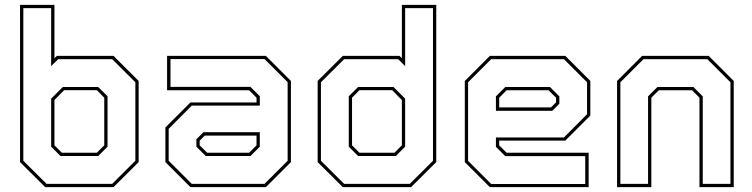

<svg xmlns="http://www.w3.org/2000/svg" viewBox="-20 -770 3094 790"><path d="M166 0 62.5 -103V-750H204V-530.5L214 -540H447L550.5 -437V-103L447 0ZM229 -128 190.5 -166.5V-364L238.5 -412H384L422.5 -374V-166.5L384 -128ZM234.5 -141.5H378.5L409 -172V-368L378.5 -399H244L204 -358.5V-172ZM171.5 -13.5H441.5L537 -108.5V-431.5L441.5 -526.5H219.5L190.5 -498V-736.5H76V-108.5Z M763.5 0 660.5 -103V-245.5L763.5 -348.5H1035.5V-368L1005 -398.5H667.5V-540H1074L1177 -437V-103L1074 0ZM826.5 -128 788 -166.5V-197L817 -226H1049V-166.5L1010.5 -128ZM769 -13.5H1068.5L1163.5 -108.5V-432L1068.5 -527H681.5V-412.5H1010.5L1049 -374V-335.5H769L674 -240V-108.5ZM832.5 -141.5H1005L1035.5 -172V-212H822.5L801.5 -191V-172Z M1671.5 0H1390.5L1287 -103V-437L1390.5 -540H1623.5L1633.5 -530.5V-750H1775V-103ZM1608.5 -128H1453.5L1415 -166.5V-374L1453.5 -412H1599L1647 -364V-166.5ZM1603 -141.5 1633.5 -172V-358.5L1593.5 -399H1459L1428.5 -368V-172L1459 -141.5ZM1666 -13.5 1761.5 -108.5V-736.5H1647V-498L1618 -526.5H1396L1300.5 -431.5V-108.5L1396 -13.5Z M2306 -540 2409 -437V-294.5L2306 -191.5H2034V-172L2064.5 -141.5H2402V0H1995.5L1892.5 -103V-437L1995.5 -540ZM2243 -412 2281.5 -373.5V-343L2252.5 -314H2020.5V-373.5L2059 -412ZM2300.5 -526.5H2001L1906 -431.5V-108L2001 -13H2388V-127.5H2059L2020.5 -166V-204.5H2300.5L2395.5 -300V-431.5ZM2237 -398.5H2064.5L2034 -368V-328H2247L2268 -349V-368Z M2519 0V-437L2622 -540H2896L2999 -437V0H2858V-368L2827.5 -398.5H2690.5L2660 -368V0ZM2532.5 -13.5H2646.5V-373.5L2685 -412H2833L2871.5 -373.5V-13.5H2985.5V-431.5L2890.5 -526.5H2627.5L2532.5 -431.5Z"/></svg>

Font: Tourney Thin
Style: Regular
Weight: 100
Designer: Tyler Finck
Foundry: Etcetera Type Co
Version: Version 1.015